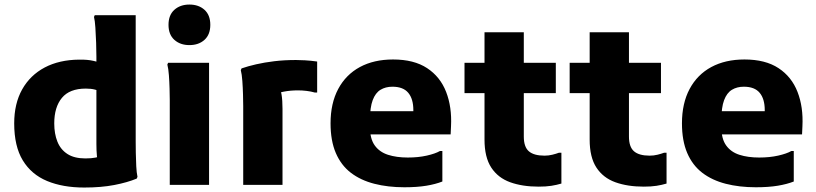

<svg xmlns="http://www.w3.org/2000/svg" viewBox="-20 -828 3655 860"><path d="M357.2 12Q261.6 12 191.1 -17.2Q120.5 -46.5 82 -109.8Q43.6 -173.1 43.6 -275.4Q43.6 -363.7 79.2 -427.4Q114.9 -491.1 180.2 -525.7Q245.6 -560.2 334.4 -560.9Q372.2 -561.6 399.3 -555.2Q426.5 -548.8 436.5 -545L435.3 -417.4Q421.5 -422.4 404.7 -426.8Q387.9 -431.2 364.2 -431.2Q291.7 -431.2 257.4 -389.7Q223 -348.2 223 -275.4Q223 -228.9 237.1 -193.6Q251.2 -158.2 282 -138.3Q312.7 -118.4 362.4 -118.4Q389.7 -118.4 407.7 -122.1Q425.7 -125.8 438.6 -130.9L426.8 -87.5Q416.5 -105.2 414.1 -129.4Q411.8 -153.6 411.8 -182.8V-574.7Q411.8 -601 410.6 -636.5Q409.4 -672 407.2 -704.4Q405 -736.8 401 -752L404.4 -760H587.8V-194.4Q587.8 -174.4 588.3 -143.8Q588.8 -113.2 590.3 -83.6Q591.8 -54 595.8 -36L592.4 -28Q550.4 -10.6 491.8 0.7Q433.1 12 357.2 12Z M828.4 -626Q787.3 -626 761 -649.5Q734.8 -673 734.8 -716.8Q734.8 -760.6 761 -784.1Q787.3 -807.6 828.4 -807.6Q869.8 -807.6 895.9 -784.1Q922 -760.6 922 -716.8Q922 -673 895.9 -649.5Q869.8 -626 828.4 -626ZM740.4 0V-380.4Q740.4 -400.4 739.5 -431Q738.7 -461.6 736.5 -491.2Q734.3 -520.8 729.6 -538.8L733 -546.8H916.4V0Z M1069.4 0V-352.4Q1069.4 -372.4 1068.5 -403.7Q1067.7 -435 1065.5 -465.3Q1063.3 -495.6 1058.6 -513.6L1062 -521.6Q1090.8 -531.6 1127.5 -540Q1164.3 -548.4 1208.7 -553.8Q1253.2 -559.2 1305.8 -559.2Q1320.7 -559.2 1346.2 -557.9Q1371.7 -556.5 1400.6 -552.4V-413.6H1389.8Q1373.3 -418.4 1353.6 -420.8Q1333.8 -423.2 1314.6 -423.2Q1281.5 -423.2 1252.8 -417.8Q1224 -412.5 1203.9 -403.3L1228.2 -441.6Q1245.4 -418.4 1245.4 -340V0Z M1791.4 10.8Q1717.5 10.8 1656.5 -4.9Q1595.4 -20.6 1551.6 -54.1Q1507.8 -87.7 1484.2 -142.6Q1460.6 -197.6 1460.6 -275.4Q1460.6 -365.3 1494.9 -429.5Q1529.2 -493.7 1592 -527.7Q1654.8 -561.6 1740.6 -561.6Q1834.2 -561.6 1893.1 -522.8Q1952 -484 1978.3 -416.2Q2004.6 -348.4 2000.2 -262.4L1998.5 -226H1569.4V-330H1831.4V-335.2Q1831.4 -385 1808.7 -412.3Q1786 -439.6 1737.8 -439.6Q1707 -439.6 1684.3 -425.8Q1661.6 -412 1649.4 -379.5Q1637.2 -347 1637.2 -291.2V-258.6Q1637.2 -206.1 1658.6 -176.5Q1680 -146.8 1718.1 -134.6Q1756.1 -122.4 1806.6 -122.4Q1853.4 -122.4 1891.5 -131Q1929.6 -139.6 1950.6 -151.6H1961.4V-15Q1931.1 -3 1889.7 3.9Q1848.2 10.8 1791.4 10.8Z M2392.6 8Q2319.8 8 2265.2 -11.7Q2210.6 -31.4 2180.4 -77.5Q2150.2 -123.6 2150.2 -202.8V-683.6H2326.2V-216.4Q2326.2 -169.9 2348.8 -150.4Q2371.3 -130.8 2419 -130.8Q2437.2 -130.8 2454.1 -135Q2470.9 -139.1 2483.8 -144H2494.6V-5.8Q2473.3 0.5 2449.3 4.3Q2425.2 8 2392.6 8ZM2060.6 -410.8V-546.8H2469.6V-410.8Z M2863.6 8Q2790.8 8 2736.2 -11.7Q2681.6 -31.4 2651.4 -77.5Q2621.2 -123.6 2621.2 -202.8V-683.6H2797.2V-216.4Q2797.2 -169.9 2819.8 -150.4Q2842.3 -130.8 2890 -130.8Q2908.2 -130.8 2925.1 -135Q2941.9 -139.1 2954.8 -144H2965.6V-5.8Q2944.3 0.5 2920.3 4.3Q2896.2 8 2863.6 8ZM2531.6 -410.8V-546.8H2940.6V-410.8Z M3365.4 10.8Q3291.5 10.8 3230.5 -4.9Q3169.4 -20.6 3125.6 -54.1Q3081.8 -87.7 3058.2 -142.6Q3034.6 -197.6 3034.6 -275.4Q3034.6 -365.3 3068.9 -429.5Q3103.2 -493.7 3166 -527.7Q3228.8 -561.6 3314.6 -561.6Q3408.2 -561.6 3467.1 -522.8Q3526 -484 3552.3 -416.2Q3578.6 -348.4 3574.2 -262.4L3572.5 -226H3143.4V-330H3405.4V-335.2Q3405.4 -385 3382.7 -412.3Q3360 -439.6 3311.8 -439.6Q3281 -439.6 3258.3 -425.8Q3235.6 -412 3223.4 -379.5Q3211.2 -347 3211.2 -291.2V-258.6Q3211.2 -206.1 3232.6 -176.5Q3254 -146.8 3292.1 -134.6Q3330.1 -122.4 3380.6 -122.4Q3427.4 -122.4 3465.5 -131Q3503.6 -139.6 3524.6 -151.6H3535.4V-15Q3505.1 -3 3463.7 3.9Q3422.2 10.8 3365.4 10.8Z"/></svg>

Font: Kufam
Style: Regular
Weight: 400
Designer: Wael Morcos, Artur Schmal
Foundry: Original Type
Version: Version 1.301; ttfautohint (v1.8.3)